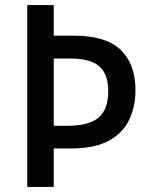

<svg xmlns="http://www.w3.org/2000/svg" viewBox="-20 -734 593 754"><path d="M512 -381Q512 -316 487.5 -264Q463 -212 407.5 -181.5Q352 -151 259 -151H191V0H87V-714H191V-594H269Q396 -594 454 -538Q512 -482 512 -381ZM245 -240Q329 -240 367 -272Q405 -304 405 -377Q405 -443 370 -473.5Q335 -504 258 -504H191V-240Z"/></svg>

Font: Noto Sans Malayalam SemiCondensed Medium
Style: Regular
Weight: 500
Width: 4
Designer: Jelle Bosma - Monotype Design Team
Foundry: Monotype Imaging Inc.
Version: Version 2.104; ttfautohint (v1.8.4.7-5d5b)